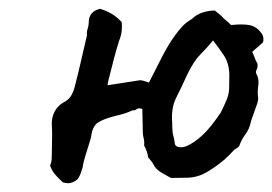

<svg xmlns="http://www.w3.org/2000/svg" viewBox="-20 -414 620 437"><path d="M123 1Q111 -10 104.5 -18Q98 -26 94 -37Q97 -44 97.5 -50.5Q98 -57 98 -66Q98 -82 98.5 -97.5Q99 -113 98 -129Q97 -145 103.5 -158.5Q110 -172 123 -180Q135 -186 140.5 -194Q146 -202 150 -216Q155 -235 158.5 -250Q162 -265 166.5 -284.5Q171 -304 178 -334Q177 -341 179.5 -348.5Q182 -356 182 -363Q182 -388 208 -394Q220 -390 227 -386.5Q234 -383 240.5 -378.5Q247 -374 257 -364Q258 -355 257 -344Q256 -333 251 -321Q245 -302 239.5 -281Q234 -260 229 -240Q228 -235 226.5 -230Q225 -225 225 -220L296 -231Q301 -232 307 -230Q313 -228 319 -226Q333 -254 348.5 -284Q364 -314 378 -333Q388 -347 396.5 -355.5Q405 -364 417 -371Q427 -381 441 -385.5Q455 -390 469 -390Q475 -385 479.5 -381.5Q484 -378 487 -374.5Q490 -371 494.5 -367.5Q499 -364 506 -357Q534 -360 549.5 -356.5Q565 -353 576 -337Q579 -333 579.5 -326.5Q580 -320 578 -317L554 -296Q557 -290 559.5 -283Q562 -276 566 -269Q567 -261 564.5 -256.5Q562 -252 563 -247Q570 -235 568 -221Q566 -207 567 -195Q569 -189 565 -177Q561 -165 556.5 -153Q552 -141 551 -137Q548 -121 539 -109Q530 -97 525 -83Q523 -79 519.5 -77Q516 -75 513 -73Q491 -48 466 -32Q449 -20 435.5 -15Q422 -10 407 -9.5Q392 -9 369 -9Q348 -20 340.5 -26Q333 -32 330 -38.5Q327 -45 317 -56Q316 -68 308 -83Q309 -91 307 -99Q305 -107 305 -114L304 -166Q295 -169 291 -165.5Q287 -162 282 -163Q267 -156 252 -152.5Q237 -149 228 -146Q218 -143 210 -139Q202 -135 199 -132Q190 -122 188 -107Q188 -103 183.5 -89Q179 -75 174.5 -60Q170 -45 169 -39Q169 -34 164 -20.5Q159 -7 154 -4Q147 1 140 2.5Q133 4 123 1ZM406 -82Q423 -90 440.5 -106Q458 -122 482 -157Q492 -177 496.5 -188.5Q501 -200 501.5 -212Q502 -224 502 -245Q501 -271 489.5 -288Q478 -305 465 -322Q451 -305 436 -290Q421 -275 406 -244Q393 -215 381 -191.5Q369 -168 372 -133Q372 -113 374.5 -105Q377 -97 378 -86Q380 -80 388.5 -79Q397 -78 406 -82Z"/></svg>

Font: Caveat Medium
Style: Regular
Weight: 500
Designer: Pablo Impallari
Foundry: Pablo Impallari
Version: Version 2.000